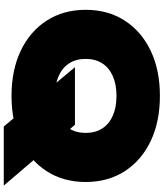

<svg xmlns="http://www.w3.org/2000/svg" viewBox="55 -863 867 1017"><g transform="rotate(90 488.5 -354.5)"><path d="M336 -318H641L963 59H650ZM488 18Q351 18 248.5 -31Q146 -80 89 -168.5Q32 -257 32 -375Q32 -493 89 -581.5Q146 -670 248.5 -719Q351 -768 488 -768Q625 -768 727.5 -719Q830 -670 887 -581.5Q944 -493 944 -375Q944 -257 887 -168.5Q830 -80 727.5 -31Q625 18 488 18ZM488 -212Q549 -212 593 -231.5Q637 -251 660.5 -287.5Q684 -324 684 -375Q684 -426 660.5 -462.5Q637 -499 593 -518.5Q549 -538 488 -538Q427 -538 383 -518.5Q339 -499 315.5 -462.5Q292 -426 292 -375Q292 -324 315.5 -287.5Q339 -251 383 -231.5Q427 -212 488 -212Z"/></g></svg>

Font: Unbounded Black
Style: Regular
Weight: 900
Designer: Luke Prowse, Jean-Baptiste Morizot, Fátima Lázaro, Florian Runge
Foundry: NaN
Version: Version 1.701;gftools[0.9.28.dev5+ged2979d]